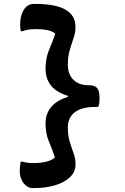

<svg xmlns="http://www.w3.org/2000/svg" viewBox="-20 -790 640 982"><path d="M213 -438Q213 -492 231 -535Q249 -578 259 -607Q260 -610 261 -613Q262 -616 262 -619Q244 -632 220.5 -636.5Q197 -641 164 -641Q145 -641 128.5 -639Q112 -637 93 -630H87Q85 -635 84 -645.5Q83 -656 83 -666Q83 -709 101.5 -739.5Q120 -770 155 -770H161Q366 -770 366 -653V-648Q366 -623 356 -594.5Q346 -566 336.5 -533Q327 -500 327 -460Q327 -410 355.5 -382Q384 -354 433 -354H437Q465 -354 477 -339.5Q489 -325 489 -289Q489 -276 488 -264.5Q487 -253 482 -243H465Q400 -243 363.5 -216.5Q327 -190 327 -137Q327 -98 336.5 -66Q346 -34 356 -7Q366 20 366 46V53Q366 89 338 116Q310 143 262 157.5Q214 172 153 172H148Q120 172 100.5 146.5Q81 121 81 86Q81 59 86 36H92Q115 44 154 44Q186 44 214.5 37.5Q243 31 260 16Q260 10 257 4Q248 -24 230.5 -65Q213 -106 213 -159Q213 -209 242.5 -243.5Q272 -278 327 -294V-300Q268 -318 240.5 -353Q213 -388 213 -438Z"/></svg>

Font: Recursive Mn Csl St SmB
Style: Regular
Weight: 600
Monospace: yes
Version: Version 1.079;hotconv 1.0.112;makeotfexe 2.5.65598; ttfautoh